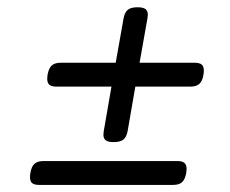

<svg xmlns="http://www.w3.org/2000/svg" viewBox="-20 -570 640 534"><path d="M391.1 -528.8Q391.1 -526.9 390.1 -519L368.2 -395.5H521Q534.7 -395.5 540.8 -390.6Q546.9 -385.7 546.9 -374Q546.9 -366.7 545.9 -362.3Q543 -344.2 534.4 -336.7Q525.9 -329.1 509.3 -329.1H356.4L335 -205.6Q332 -189 323.2 -181.9Q314.5 -174.8 296.4 -174.8Q280.8 -174.8 274.2 -179.7Q267.6 -184.6 267.6 -195.8Q267.6 -197.8 268.6 -205.6L290 -329.1H137.2Q123.5 -329.1 117.4 -334.2Q111.3 -339.4 111.3 -351.1Q111.3 -353.5 112.3 -362.3Q115.7 -380.4 124 -387.9Q132.3 -395.5 148.9 -395.5H301.8L323.7 -519Q326.7 -535.6 335.4 -542.7Q344.2 -549.8 362.3 -549.8Q377.9 -549.8 384.5 -544.9Q391.1 -540 391.1 -528.8ZM499 -100.1Q499 -97.7 498 -88.9Q494.6 -70.8 486.3 -63.2Q478 -55.7 461.4 -55.7H89.4Q75.7 -55.7 69.6 -60.5Q63.5 -65.4 63.5 -77.1Q63.5 -84.5 64.5 -88.9Q67.4 -106.9 75.9 -114.5Q84.5 -122.1 101.1 -122.1H473.1Q486.8 -122.1 492.9 -116.9Q499 -111.8 499 -100.1Z"/></svg>

Font: Courier Prime
Style: Italic
Weight: 400
Italic angle: -10°
Designer: Alan Dague-Greene
Foundry: Quote-Unquote Apps
Version: Version 3.018